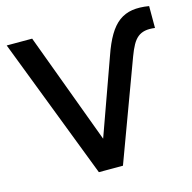

<svg xmlns="http://www.w3.org/2000/svg" viewBox="-104 -815 921 919"><g transform="rotate(-15 356.5 -355.0)"><path d="M274.6 0 5.4 -700H131.6L335.8 -149.5L470.1 -524.1Q490.2 -582.6 513.1 -621.2Q536.1 -659.9 564.6 -681.1Q593.2 -702.2 629.6 -707.9Q666.1 -713.5 712.7 -705.6V-597.2Q684.1 -601.1 663.4 -597Q642.8 -592.9 627.5 -580.5Q612.2 -568 600.2 -546.3Q588.2 -524.6 576.6 -493.4L393.9 0Z"/></g></svg>

Font: Geologica-Sharp
Style: Regular
Weight: 100
Designer: Sindre Bremnes, Frode Helland
Foundry: Monokrom Skriftforlag AS
Version: Version 1.010;gftools[0.9.28]